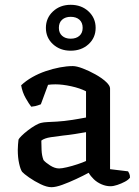

<svg xmlns="http://www.w3.org/2000/svg" viewBox="-20 -775 580 799"><path d="M194 4Q175 4 149 -8.5Q123 -21 101 -36.5Q79 -52 72 -60Q65 -70 59.5 -95Q54 -120 54 -151Q54 -163 55 -173.5Q56 -184 57 -194Q59 -199 69.5 -209.5Q80 -220 95.5 -232Q111 -244 126.5 -253Q142 -262 153 -264Q160 -266 177.5 -267Q195 -268 217 -269Q231 -270 246 -271.5Q261 -273 276.5 -275.5Q292 -278 307.5 -280.5Q323 -283 338 -286V-395Q313 -408 276.5 -416Q240 -424 211 -424Q202 -424 194 -423.5Q186 -423 180 -422L150 -341Q146 -340 137.5 -336.5Q129 -333 110 -331Q101 -342 87 -366.5Q73 -391 68 -420Q88 -439 114.5 -454Q141 -469 170.5 -479Q200 -489 229 -494.5Q258 -500 283 -500Q299 -500 325 -490Q351 -480 377 -465.5Q403 -451 420.5 -435Q438 -419 438 -407V-71L513 -62Q515 -59 518 -52.5Q521 -46 521 -36Q515 -27 500 -19Q485 -11 468.5 -5.5Q452 0 440 0Q421 0 402.5 -8Q384 -16 370.5 -29Q357 -42 349 -56Q327 -44 297 -30Q267 -16 239.5 -6Q212 4 194 4ZM226 -74Q237 -74 258.5 -79Q280 -84 302.5 -91.5Q325 -99 338 -105V-225Q316 -221 290 -217Q264 -213 243 -211Q217 -208 191 -204Q165 -200 152 -190Q152 -174 153 -150.5Q154 -127 161 -109Q169 -99 188.5 -86.5Q208 -74 226 -74ZM274 -564Q230 -564 200.5 -591Q171 -618 171 -659Q171 -700 200.5 -727.5Q230 -755 274 -755Q319 -755 348.5 -727.5Q378 -700 378 -659Q378 -618 348.5 -591Q319 -564 274 -564ZM274 -614Q297 -614 310.5 -626Q324 -638 324 -659Q324 -681 310.5 -693Q297 -705 274 -705Q252 -705 238.5 -693Q225 -681 225 -659Q225 -638 238.5 -626Q252 -614 274 -614Z"/></svg>

Font: Texturina 12pt Medium
Style: Regular
Weight: 500
Designer: Guillermo Torres Carreño
Foundry: Omnibus-Type
Version: Version 1.002